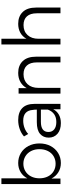

<svg xmlns="http://www.w3.org/2000/svg" viewBox="885 -1749 870 2680"><g transform="rotate(-90 1320.0 -409.0)"><path d="M657.8 -293.3Q657.8 -205.6 621.7 -137.8Q585.6 -70 523.3 -32.2Q461.1 5.6 384.4 5.6Q313.3 5.6 256.7 -28.9Q200 -63.3 167.8 -125.6V0H91.1V-824.4H171.1V-463.3Q202.2 -523.3 258.3 -556.7Q314.4 -590 384.4 -590Q461.1 -590 523.3 -552.8Q585.6 -515.6 621.7 -447.8Q657.8 -380 657.8 -293.3ZM577.8 -293.3Q577.8 -358.9 551.7 -410Q525.6 -461.1 478.9 -489.4Q432.2 -517.8 374.4 -517.8Q316.7 -517.8 270 -489.4Q223.3 -461.1 197.2 -410Q171.1 -358.9 171.1 -293.3Q171.1 -226.7 197.2 -175Q223.3 -123.3 270 -95.6Q316.7 -67.8 374.4 -67.8Q432.2 -67.8 478.9 -95.6Q525.6 -123.3 551.7 -175Q577.8 -226.7 577.8 -293.3Z M1210 -362.2V0H1134.4V-100Q1108.9 -50 1059.4 -22.2Q1010 5.6 942.2 5.6Q847.8 5.6 793.3 -41.1Q738.9 -87.8 738.9 -164.4Q738.9 -238.9 791.1 -284.4Q843.3 -330 954.4 -330H1130Q1130 -363.3 1125.6 -386.7Q1115.6 -520 974.4 -520Q921.1 -520 872.2 -501.1Q823.3 -482.2 790 -450L755.6 -508.9Q798.9 -547.8 858.9 -568.9Q918.9 -590 983.3 -590Q1093.3 -590 1151.7 -532.8Q1210 -475.6 1210 -362.2ZM1130 -175.6V-273.3H960Q817.8 -273.3 817.8 -167.8Q817.8 -116.7 854.4 -87.2Q891.1 -57.8 956.7 -57.8Q1085.6 -57.8 1130 -175.6Z M1868.9 -340V0H1788.9V-330Q1788.9 -421.1 1746.1 -468.3Q1703.3 -515.6 1624.4 -515.6Q1536.7 -515.6 1485 -459.4Q1433.3 -403.3 1433.3 -306.7V0H1353.3V-584.4H1430V-471.1Q1460 -526.7 1514.4 -558.3Q1568.9 -590 1642.2 -590Q1746.7 -590 1807.8 -526.1Q1868.9 -462.2 1868.9 -340Z M2554.4 -340V0H2474.4V-330Q2474.4 -421.1 2431.7 -468.3Q2388.9 -515.6 2310 -515.6Q2222.2 -515.6 2170.6 -459.4Q2118.9 -403.3 2118.9 -306.7V0H2038.9V-824.4H2118.9V-474.4Q2148.9 -530 2202.8 -560Q2256.7 -590 2327.8 -590Q2432.2 -590 2493.3 -526.1Q2554.4 -462.2 2554.4 -340Z"/></g></svg>

Font: Paperlogy 4 Regular
Style: Regular
Weight: 400
Designer: redesigned by Lee Juim, glyphs from Gmarket Sans & Montserrat
Foundry: PT&
Version: Version 1.001